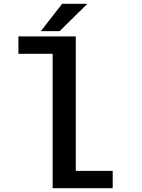

<svg xmlns="http://www.w3.org/2000/svg" viewBox="-20 -992 750 1012"><path d="M379.5 -91.5H574V0H257.5V-708.5H77V-800H379.5ZM195.5 -828 307.5 -972H440.5L294.5 -828Z"/></svg>

Font: League Mono Medium
Style: Regular
Weight: 500
Width: 6
Designer: Tyler Finck
Foundry: The League of Moveable Type / Tyler Finck
Version: Version 2.300;RELEASE